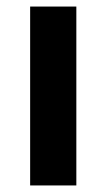

<svg xmlns="http://www.w3.org/2000/svg" viewBox="-20 -566 325 586"><path d="M213 0H72V-546H213Z"/></svg>

Font: Noto Sans Gurmukhi UI SemiCondensed
Style: Bold
Weight: 700
Width: 4
Designer: Jelle Bosma - Monotype Design Team
Foundry: Monotype Imaging Inc.
Version: Version 2.004; ttfautohint (v1.8.4.7-5d5b)